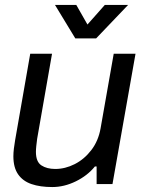

<svg xmlns="http://www.w3.org/2000/svg" viewBox="-20 -743 596 775"><path d="M191 12Q142 12 107 0Q72 -12 53 -39.5Q34 -67 34 -112Q34 -126 36 -143Q38 -160 41 -177L102 -526H190L130 -183Q128 -168 126.5 -154Q125 -140 125 -130Q125 -90 147 -75.5Q169 -61 203 -61Q243 -61 281.5 -80.5Q320 -100 348.5 -137Q377 -174 386 -225L439 -526H527L434 0H370V-71H363Q333 -34 286 -11Q239 12 191 12ZM284 -588 202 -723H288L333 -644L403 -723H497L368 -588Z"/></svg>

Font: Archivo VF Beta
Style: Italic
Weight: 400
Italic angle: -10°
Designer: Hector Gatti
Foundry: Omnibus-Type
Version: Version 1.002